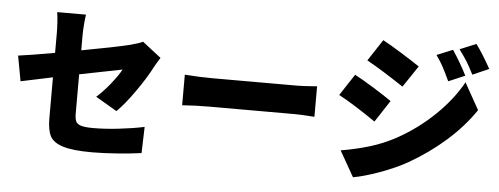

<svg xmlns="http://www.w3.org/2000/svg" viewBox="-54 -958 3038 1168"><g transform="rotate(5 1465.0 -373.5)"><path d="M262.7 -382.8Q112.3 -351.6 68.4 -341.8L40 -496.1Q108.4 -504.9 262.7 -532.2V-655.3Q262.7 -682.6 260.3 -720.2Q257.8 -757.8 253.9 -780.3H429.7Q425.8 -756.8 422.9 -719.2Q419.9 -681.6 419.9 -655.3V-561.5Q622.1 -598.6 710.9 -620.1Q767.6 -634.8 790 -646.5L904.3 -557.6Q875 -510.7 868.2 -497.1Q835 -431.6 773.4 -344.2Q711.9 -256.8 665 -211.9L535.2 -288.1Q577.1 -325.2 618.2 -376.5Q659.2 -427.7 680.7 -466.8L419.9 -415V-174.8Q419.9 -143.6 427.7 -127.4Q435.5 -111.3 459.5 -104Q483.4 -96.7 534.2 -96.7Q603.5 -96.7 686 -106Q768.6 -115.2 844.7 -130.9L839.8 29.3Q777.3 38.1 692.4 44.4Q607.4 50.8 539.1 50.8Q418.9 50.8 359.9 31.7Q300.8 12.7 281.7 -24.9Q262.7 -62.5 262.7 -132.8Z M1229.5 -461.9H1748Q1777.3 -461.9 1845.7 -466.8Q1863.3 -468.8 1868.2 -468.8V-282.2Q1861.3 -282.2 1834 -284.2Q1781.2 -288.1 1748 -288.1H1229.5Q1140.6 -288.1 1060.5 -282.2V-468.8Q1151.4 -461.9 1229.5 -461.9Z M2760.7 -611.3 2660.2 -568.4Q2633.8 -625 2617.7 -654.8Q2601.6 -684.6 2575.2 -721.7L2672.9 -761.7Q2726.6 -680.7 2760.7 -611.3ZM2092.8 -558.6Q2142.6 -532.2 2209.5 -490.7Q2276.4 -449.2 2321.3 -418L2234.4 -285.2Q2098.6 -378.9 2006.8 -427.7ZM2379.9 -200.2Q2504.9 -269.5 2606 -367.2Q2707 -464.8 2765.6 -571.3L2856.4 -409.2Q2787.1 -306.6 2685.5 -216.8Q2584 -127 2460.9 -56.6Q2387.7 -15.6 2293 18.6Q2198.2 52.7 2133.8 63.5L2044.9 -92.8Q2137.7 -108.4 2220.2 -133.3Q2302.7 -158.2 2379.9 -200.2ZM2245.1 -783.2Q2293.9 -756.8 2361.3 -714.8Q2428.7 -672.9 2473.6 -642.6L2385.7 -511.7Q2253.9 -599.6 2159.2 -652.3ZM2811.5 -809.6Q2848.6 -760.7 2902.3 -665L2802.7 -621.1Q2778.3 -669.9 2760.3 -698.7Q2742.2 -727.5 2711.9 -768.6Z"/></g></svg>

Font: Min Sans Black
Style: Regular
Weight: 900
Designer: Jinseong-Kim, NotoSansCJK, Nunito
Foundry: Jinseong-Kim
Version: Version 1.000